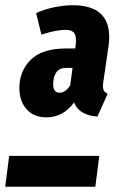

<svg xmlns="http://www.w3.org/2000/svg" viewBox="-26 -713 452 733"><path d="M48 -377Q48 -441 91 -484.5Q134 -528 228 -528H261L263 -541Q264 -548 264 -560Q264 -581 254.5 -590Q245 -599 224 -599Q189 -599 132 -581L112 -663Q145 -678 182 -685.5Q219 -693 252 -693Q391 -693 391 -571Q391 -555 388 -535L368 -397Q367 -392 367 -383Q367 -373 371 -366.5Q375 -360 385 -355L346 -268Q313 -270 289.5 -283.5Q266 -297 257 -322Q215 -265 151 -265Q103 -265 75.5 -296Q48 -327 48 -377ZM242 -387 251 -454H228Q201 -454 189 -437Q177 -420 177 -392Q177 -359 201 -359Q224 -359 242 -387ZM-6 0 9 -118H353L338 0Z"/></svg>

Font: Fira Sans Extra Condensed
Style: Bold Italic
Weight: 700
Width: 3
Italic angle: -8°
Designer: Carrois Corporate & Edenspiekermann AG
Foundry: Carrois Corporate GbR & Edenspiekermann AG
Version: Version 4.203